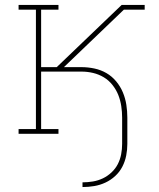

<svg xmlns="http://www.w3.org/2000/svg" viewBox="-20 -540 640 775"><path d="M313 215V196Q334 196 355 192.5Q376 189 395 180Q414 171 430 156Q446 141 455.5 122.5Q465 104 469 83Q473 62 473 41V-65Q473 -88 469.5 -111.5Q466 -135 457.5 -156.5Q449 -178 434 -197Q419 -216 399 -228Q379 -240 356 -245.5Q333 -251 309 -251H146V-19H216V0H55V-19H125V-501H55V-520H216V-501H146V-269H209L471 -520H564V-501H480L238 -269H309Q335 -269 361 -263.5Q387 -258 409.5 -245Q432 -232 449 -211.5Q466 -191 476 -167Q486 -143 490 -117Q494 -91 494 -65V41Q494 64 489.5 87.5Q485 111 474 132.5Q463 154 445 170.5Q427 187 405.5 197Q384 207 360.5 211Q337 215 313 215Z"/></svg>

Font: Iosevka Etoile Thin
Style: Regular
Weight: 100
Designer: Belleve Invis
Foundry: Belleve Invis
Version: Version 22.1.2; ttfautohint (v1.8.4)